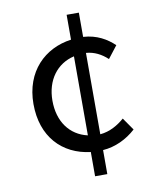

<svg xmlns="http://www.w3.org/2000/svg" viewBox="-85 -796 726 897"><g transform="rotate(-10 277.5 -347.0)"><path d="M293 36H351V-78C409 -82 464 -108 508 -148L467 -207C436 -180 397 -157 351 -153V-539C390 -536 423 -519 452 -492L497 -550C462 -583 416 -611 351 -615V-730H293V-612C167 -595 68 -501 68 -346C68 -191 159 -95 293 -79ZM293 -158C209 -177 158 -247 158 -346C158 -444 211 -514 293 -533Z"/></g></svg>

Font: Noto Sans CJK HK
Style: Regular
Weight: 400
Designer: Ryoko NISHIZUKA 西塚涼子 (kana, bopomofo & ideographs); Paul D. Hunt (Latin, Greek & Cyrillic); Sandoll Communications 산돌커뮤니
Foundry: Adobe
Version: Version 2.004;hotconv 1.0.118;makeotfexe 2.5.65603